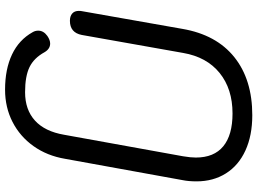

<svg xmlns="http://www.w3.org/2000/svg" viewBox="-149 -601 1016 758"><g transform="rotate(90 359.0 -222.0)"><path d="M107 157Q101 147 101 135Q101 114 122 99Q138 88 152 88Q173 88 186 110Q209 152 245 169.5Q281 187 344 187Q413 187 456 148Q499 109 512 33L597 -437Q602 -467 602 -487Q602 -559 557.5 -595.5Q513 -632 428 -632Q331 -632 268 -581Q205 -530 189 -437L118 -37Q109 10 62 10Q44 10 33.5 1Q23 -8 23 -25Q23 -33 24 -37L94 -434Q117 -568 205.5 -639Q294 -710 435 -710Q515 -710 574 -683Q633 -656 664.5 -606Q696 -556 696 -490Q696 -458 691 -434L607 29Q595 100 557 153.5Q519 207 461.5 236.5Q404 266 334 266Q253 266 195 238.5Q137 211 107 157Z"/></g></svg>

Font: Kodchasan Medium
Style: Italic
Weight: 500
Italic angle: -10°
Version: Version 1.000; ttfautohint (v1.6)